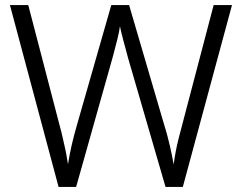

<svg xmlns="http://www.w3.org/2000/svg" viewBox="-20 -734 950 754"><path d="M891 -714 698 0H630L483 -506Q478 -525 473 -543.5Q468 -562 463.5 -578.5Q459 -595 456 -608.5Q453 -622 451 -631Q450 -622 447.5 -609Q445 -596 441 -580.5Q437 -565 432.5 -547.5Q428 -530 423 -511L279 0H210L19 -714H91L214 -242Q220 -221 224.5 -200.5Q229 -180 233.5 -161Q238 -142 241 -124.5Q244 -107 247 -89Q250 -107 253.5 -125.5Q257 -144 261.5 -164Q266 -184 271.5 -204.5Q277 -225 283 -246L417 -714H487L625 -243Q632 -221 637.5 -200Q643 -179 647.5 -160Q652 -141 655.5 -122.5Q659 -104 662 -88Q665 -111 669.5 -135.5Q674 -160 680.5 -186.5Q687 -213 695 -242L819 -714Z"/></svg>

Font: Noto Sans Oriya Light
Style: Regular
Weight: 300
Version: Version 2.003